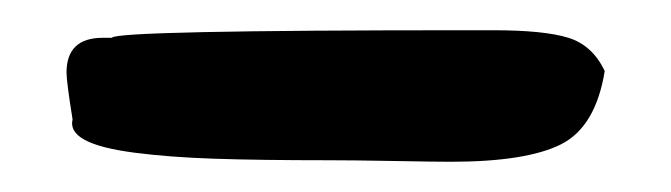

<svg xmlns="http://www.w3.org/2000/svg" viewBox="-20 -340 444 127"><path d="M24 -292Q24 -315 48 -315H54Q56 -320 290 -320H306Q340 -320 356 -315Q372 -310 380 -293Q374 -256 351 -244.5Q328 -233 278 -233Q268 -233 241 -233.5Q214 -234 198 -234Q152 -234 122 -235Q92 -236 69 -239Q46 -242 36 -247.5Q26 -253 28 -261Q24 -286 24 -292Z"/></svg>

Font: NaniFont Regular
Style: Regular
Weight: 400
Designer: Nanigashitei
Version: Version 1.036